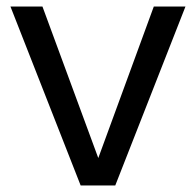

<svg xmlns="http://www.w3.org/2000/svg" viewBox="-20 -568 601 588"><path d="M12 -548 227 0H333L548 -548H451L281 -84L110 -548Z"/></svg>

Font: Matrixport Regular
Style: Regular
Weight: 400
Designer: Ninad Kale (Devanagari), Jonny Pinhorn (Latin)
Foundry: Indian Type Foundry
Version: Version 3.200;PS 1.000;hotconv 16.6.54;makeotf.lib2.5.65590